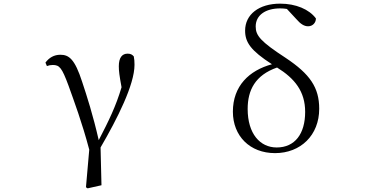

<svg xmlns="http://www.w3.org/2000/svg" viewBox="-20 -825 2040 1052"><path d="M451 201 460 207 536 190 531 -17C623 -175 717 -361 717 -470C717 -488 716 -501 713 -516C704 -526 696 -531 679 -531C649 -531 631 -509 631 -462C631 -436 634 -412 646 -347C615 -243 577 -165 521 -57C490 -193 456 -299 430 -377C390 -501 358 -525 311 -525C276 -525 249 -509 229 -482L237 -463C247 -467 258 -469 269 -469C306 -469 319 -454 355 -357C386 -270 429 -156 469 -5Z M1487 14C1627 14 1729 -84 1729 -229C1729 -345 1679 -419 1545 -508C1407 -598 1381 -630 1381 -680C1381 -742 1435 -779 1515 -779C1528 -779 1540 -778 1552 -776L1603 -721C1627 -693 1647 -681 1668 -681C1693 -681 1711 -700 1711 -724C1674 -774 1601 -805 1515 -805C1399 -805 1323 -746 1323 -657C1323 -593 1354 -548 1470 -473C1345 -439 1256 -354 1256 -213C1256 -80 1349 14 1487 14ZM1498 -455C1595 -395 1652 -324 1652 -212C1652 -92 1596 -17 1496 -17C1405 -17 1337 -92 1337 -228C1337 -331 1378 -413 1498 -455Z"/></svg>

Font: Harano Aji Mincho
Style: Regular
Weight: 400
Foundry: Masamichi Hosoda
Version: HaranoAjiMincho-Regular version 20230610;ttx 4.39.4